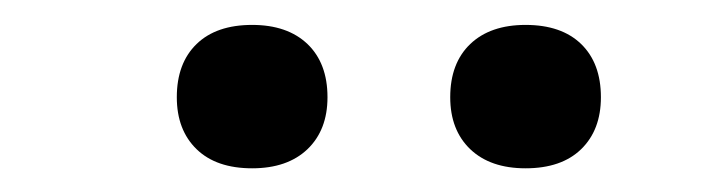

<svg xmlns="http://www.w3.org/2000/svg" viewBox="-20 -790 580 158"><path d="M412.5 -651.5Q383.5 -651.5 367 -667.2Q350.5 -683 350.5 -710Q350.5 -738 367 -753.8Q383.5 -769.5 412.5 -769.5Q442 -769.5 458.2 -753.8Q474.5 -738 474.5 -710Q474.5 -683 458.2 -667.2Q442 -651.5 412.5 -651.5ZM187.5 -651.5Q158 -651.5 141.8 -667.2Q125.5 -683 125.5 -710Q125.5 -738 141.8 -753.8Q158 -769.5 187.5 -769.5Q216.5 -769.5 233 -753.8Q249.5 -738 249.5 -710Q249.5 -683 233 -667.2Q216.5 -651.5 187.5 -651.5Z"/></svg>

Font: Encode Sans SC Condensed Thin Medium
Style: Regular
Weight: 500
Version: Version 3.002